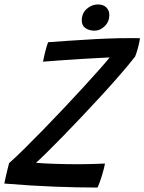

<svg xmlns="http://www.w3.org/2000/svg" viewBox="-32 -837 650 864"><path d="M407 7Q318.5 7 213.8 3Q109 -1 -12.5 -11Q-10.5 -21 -6.8 -38.5Q-3 -56 1.5 -73.8Q6 -91.5 9 -103Q37.5 -128 77.5 -167.5Q117.5 -207 163.2 -254Q209 -301 255 -349.8Q301 -398.5 342.2 -443.5Q383.5 -488.5 414.8 -523.8Q446 -559 461.5 -578.5Q448.5 -578 414.8 -576.2Q381 -574.5 336.5 -571.8Q292 -569 245.8 -565.8Q199.5 -562.5 161.5 -559.5Q163 -567.5 165.8 -579.8Q168.5 -592 171.5 -604Q178.5 -631.5 184.5 -647Q227 -650 283.2 -654Q339.5 -658 397.2 -661Q455 -664 502.5 -665Q510.5 -665 530 -665.2Q549.5 -665.5 569.2 -665.5Q589 -665.5 598 -665Q597 -658 594.8 -647Q592.5 -636 590 -626Q581.5 -594.5 576 -582.5Q548.5 -547 509.2 -501.8Q470 -456.5 425 -407.5Q380 -358.5 334.8 -310.8Q289.5 -263 248.8 -221.2Q208 -179.5 176.8 -148.8Q145.5 -118 130 -104.5Q159.5 -101.5 213.2 -99.8Q267 -98 324.5 -98Q354 -98 383.8 -99Q413.5 -100 440.5 -101Q437 -81.5 427.5 -49.5Q422.5 -32.5 416.5 -16.2Q410.5 0 407 7ZM408.5 -817Q433 -817 446.5 -803.5Q460 -790 460 -769.5Q460 -740 439.5 -719.5Q419 -699 393.5 -699Q369 -699 352.5 -710.5Q336 -722 336 -744.5Q336 -778 358.8 -797.5Q381.5 -817 408.5 -817Z"/></svg>

Font: Grandstander
Style: Italic
Weight: 400
Italic angle: -15°
Designer: Tyler Finck
Foundry: Etcetera Type Co
Version: Version 1.200; ttfautohint (v1.8.3)